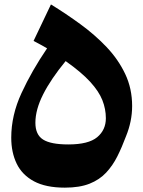

<svg xmlns="http://www.w3.org/2000/svg" viewBox="-20 -843 652 874"><path d="M581.5 -360.4Q581.5 -290.5 553.2 -221.7Q535.2 -173.3 514.2 -131.3Q493.2 -89.4 463.1 -57.1Q433.1 -24.9 387.7 -6.8Q342.3 11.2 275.4 11.2Q188.5 11.2 134.5 -17.8Q80.6 -46.9 55.9 -98.1Q31.2 -149.4 31.2 -216.3Q31.2 -318.4 77.9 -419.4Q124.5 -520.5 194.3 -623Q163.1 -641.1 132.8 -656.7L211.9 -822.8Q280.3 -780.8 345.9 -732.9Q411.6 -685.1 464.8 -629.2Q518.1 -573.2 549.8 -506.6Q581.5 -439.9 581.5 -360.4ZM278.8 -564.9Q211.4 -482.9 176.3 -413.3Q141.1 -343.8 141.1 -284.2Q141.1 -230 176 -207.8Q210.9 -185.5 291 -185.5Q382.8 -185.5 422.4 -218.5Q461.9 -251.5 461.9 -304.7Q461.9 -346.7 446 -387Q430.2 -427.2 390.4 -470.7Q350.6 -514.2 278.8 -564.9Z"/></svg>

Font: Pinar ExtraBold
Style: Regular
Weight: 800
Designer: Amin Abedi
Version: Version 3.000